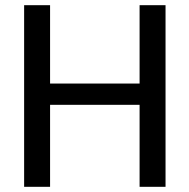

<svg xmlns="http://www.w3.org/2000/svg" viewBox="-20 -720 730 740"><path d="M518 0V-700H618V0ZM73 0V-700H173V0ZM156 -316V-398H539V-316Z"/></svg>

Font: DM Sans 16pt Medium
Style: Regular
Weight: 500
Version: Version 4.004;gftools[0.9.30]